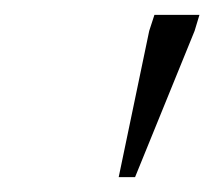

<svg xmlns="http://www.w3.org/2000/svg" viewBox="-20 -690 288 258"><path d="M139.5 -452 180.5 -648.5 187.5 -670H248L241.5 -648.5L161.5 -452Z"/></svg>

Font: Newsreader 16pt Light
Style: Italic
Weight: 300
Italic angle: -17°
Designer: Hugues Gentile
Foundry: Production Type
Version: Version 1.003; ttfautohint (v1.8.3)